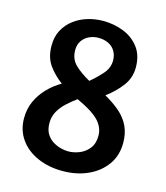

<svg xmlns="http://www.w3.org/2000/svg" viewBox="-106 -777 747 864"><g transform="rotate(15 267.5 -345.0)"><path d="M265 5Q200 5 148 -18Q96 -41 66.5 -83Q37 -125 37 -180Q37 -224 53.5 -260Q70 -296 98 -325Q126 -354 161 -374Q124 -401 98 -437Q72 -473 72 -528Q72 -570 89 -601Q106 -632 134 -653Q162 -674 197 -684.5Q232 -695 269 -695Q319 -695 363.5 -677.5Q408 -660 436 -623.5Q464 -587 464 -530Q464 -482 435.5 -444Q407 -406 364 -374Q405 -351 435 -325Q465 -299 481 -265.5Q497 -232 497 -187Q497 -129 466.5 -86Q436 -43 383.5 -19Q331 5 265 5ZM267 -87Q293 -87 319 -97.5Q345 -108 363 -130.5Q381 -153 381 -190Q381 -212 372 -230.5Q363 -249 348.5 -263Q334 -277 316 -288.5Q298 -300 280.5 -309Q263 -318 248 -325Q223 -307 201.5 -287Q180 -267 166.5 -243Q153 -219 153 -189Q153 -158 165.5 -138Q178 -118 196.5 -107Q215 -96 234 -91.5Q253 -87 267 -87ZM277 -418Q306 -442 331.5 -470.5Q357 -499 357 -534Q357 -558 346 -577Q335 -596 314.5 -606Q294 -616 268 -616Q245 -616 224.5 -606.5Q204 -597 192 -579Q180 -561 180 -536Q180 -494 207 -468Q234 -442 277 -418Z"/></g></svg>

Font: Kreon Medium
Style: Regular
Weight: 500
Version: Version 2.002